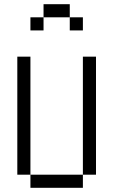

<svg xmlns="http://www.w3.org/2000/svg" viewBox="-20 -895 540 915"><path d="M375 -750V-812.5H312.5V-750ZM125 -62.5V0H375V-62.5ZM125 -62.5V-625H62.5V-62.5ZM375 -62.5H437.5V-625H375ZM187.5 -812.5H125V-750H187.5ZM187.5 -812.5H312.5V-875H187.5Z"/></svg>

Font: Unifont
Style: Regular
Weight: 500
Version: Version 15.1.04